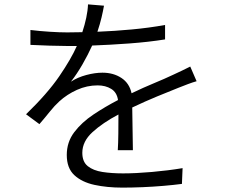

<svg xmlns="http://www.w3.org/2000/svg" viewBox="-20 -815 1040 877"><path d="M878 -444Q860 -439 837.5 -430.5Q815 -422 795 -414Q752 -397 697.5 -374.5Q643 -352 584 -324L587 -129H518Q520 -159 520.5 -205.5Q521 -252 521 -292Q449 -254 402.5 -211.5Q356 -169 356 -117Q356 -76 381 -56Q406 -36 448 -29.5Q490 -23 542 -23Q600 -23 674 -29.5Q748 -36 814 -47L811 25Q773 30 726 34Q679 38 630.5 40Q582 42 539 42Q469 42 411.5 29.5Q354 17 319.5 -15Q285 -47 285 -107Q285 -166 319 -211Q353 -256 407 -292Q461 -328 519 -358Q514 -393 488 -409Q462 -425 426 -425Q377 -425 331.5 -404.5Q286 -384 251 -352Q229 -332 207.5 -305Q186 -278 160 -248L99 -293Q197 -388 251 -467Q305 -546 331 -605H283Q251 -605 206 -606.5Q161 -608 119 -610V-678Q160 -673 206.5 -670Q253 -667 287 -667L356 -668Q367 -701 374 -734Q381 -767 382 -795L455 -789Q451 -766 444 -736Q437 -706 425 -670Q502 -673 582.5 -680.5Q663 -688 734 -701V-635Q659 -623 571 -616.5Q483 -610 401 -607Q382 -565 357 -521.5Q332 -478 304 -442Q335 -462 374.5 -472.5Q414 -483 448 -483Q498 -483 534.5 -459Q571 -435 581 -389Q635 -415 683.5 -435Q732 -455 772 -474Q793 -484 811.5 -492.5Q830 -501 849 -511Z"/></svg>

Font: Source Han Sans SC Normal
Style: Regular
Weight: 350
Designer: Ryoko NISHIZUKA 西塚涼子 (kana, bopomofo & ideographs); Paul D. Hunt (Latin, Greek & Cyrillic); Sandoll Communications 산돌커뮤니
Foundry: Adobe
Version: Version 2.004;hotconv 1.0.118;makeotfexe 2.5.65603